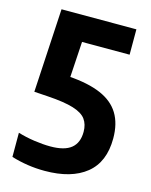

<svg xmlns="http://www.w3.org/2000/svg" viewBox="-113 -814 706 897"><g transform="rotate(15 239.5 -365.0)"><path d="M190.1 9.7Q148.1 9.7 107.3 3.5Q66.5 -2.7 28.6 -14.5V-131.3Q65.6 -119.9 108.3 -113.7Q151.1 -107.5 186.6 -107.5Q255.1 -107.5 287.3 -134Q319.6 -160.4 319.6 -213.4Q319.6 -249.6 302.1 -273.7Q284.7 -297.8 240.2 -311.6Q195.7 -325.4 114.8 -330.6L48.7 -334.9L71.7 -740H433.8V-617.4H142L207.9 -685.5L190.1 -395.8L119.8 -450L186 -445.7Q280.8 -439.3 341.8 -413.1Q402.8 -387 432 -339Q461.3 -291.1 461.3 -219.4Q461.3 -105 390.2 -47.7Q319.2 9.7 190.1 9.7Z"/></g></svg>

Font: Encode Sans Condensed Thin
Style: Regular
Weight: 100
Width: 3
Designer: Multiple Designers
Foundry: Impallari Type
Version: Version 3.002